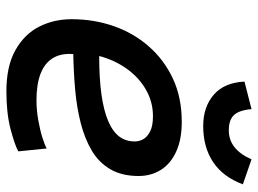

<svg xmlns="http://www.w3.org/2000/svg" viewBox="-123 -670 806 600"><g transform="rotate(90 280.0 -370.0)"><path d="M265 13Q187 13 137 -15Q87 -43 63.5 -89Q40 -135 40 -191Q40 -260 61.5 -322Q83 -384 125 -432Q167 -480 226 -507.5Q285 -535 361 -535Q416 -535 454 -517.5Q492 -500 511 -469.5Q530 -439 530 -400Q530 -348 509 -312Q488 -276 451 -254Q414 -232 365.5 -219.5Q317 -207 261.5 -202Q206 -197 149 -196Q146 -157 162 -131.5Q178 -106 211 -93.5Q244 -81 293 -81Q324 -81 355 -86.5Q386 -92 410 -99.5Q434 -107 444 -113L453 -24Q430 -12 381.5 0.5Q333 13 265 13ZM155 -277Q225 -277 275 -284Q325 -291 358 -305Q391 -319 406.5 -339.5Q422 -360 422 -388Q422 -403 414.5 -415.5Q407 -428 390 -436.5Q373 -445 343 -445Q299 -445 261 -423.5Q223 -402 195.5 -364Q168 -326 155 -277ZM374 -602Q314 -602 276 -635Q238 -668 235 -731L321 -753Q323 -730 329.5 -714Q336 -698 350 -690Q364 -682 387 -682Q417 -682 439.5 -699.5Q462 -717 478 -753L556 -726Q533 -664 486.5 -633Q440 -602 374 -602Z"/></g></svg>

Font: Ubuntu Sans Mono Medium
Style: Italic
Weight: 500
Italic angle: -13.5°
Monospace: yes
Designer: Dalton Maag Ltd
Foundry: Dalton Maag Ltd
Version: Version 1.006